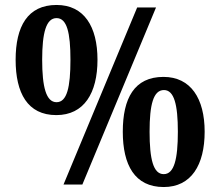

<svg xmlns="http://www.w3.org/2000/svg" viewBox="-20 -744 887 774"><path d="M207 -280C319 -280 373 -369 373 -503C373 -637 319 -724 208 -724C91 -724 43 -637 43 -503C43 -369 91 -280 207 -280ZM533 -714 236 0H312L609 -714ZM208 -332C166 -332 150 -393 150 -503C150 -612 166 -671 208 -671C250 -671 264 -612 264 -503C264 -392 250 -332 208 -332ZM640 10C751 10 805 -79 805 -213C805 -347 749 -434 639 -434C521 -434 475 -347 475 -213C475 -79 523 10 640 10ZM640 -42C598 -42 583 -102 583 -213C583 -322 598 -381 641 -381C682 -381 697 -322 697 -213C697 -102 682 -42 640 -42Z"/></svg>

Font: Noto Serif Sinhala Condensed ExtraBold
Style: Regular
Weight: 800
Width: 3
Designer: Jelle Bosma - Monotype Design Team
Foundry: Monotype Imaging Inc.
Version: Version 2.007